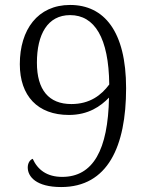

<svg xmlns="http://www.w3.org/2000/svg" viewBox="-20 -744 599 775"><path d="M227 11C415 11 489 -153 489 -388C489 -618 400 -724 263 -724C132 -724 60 -624 60 -485C60 -357 132 -280 258 -280C337 -280 386 -315 420 -350C416 -139 356 -30 231 -30C169 -30 132 -59 112 -103C101 -99 92 -86 92 -68C92 -31 126 11 227 11ZM268 -324C177 -324 129 -381 129 -491C129 -605 172 -683 263 -683C362 -683 419 -591 421 -403C389 -360 343 -324 268 -324Z"/></svg>

Font: Noto Serif Devanagari Light
Style: Regular
Weight: 300
Designer: Universal Thirst, Indian Type Foundry and the Monotype Design Team
Foundry: Monotype Imaging Inc.
Version: Version 2.004